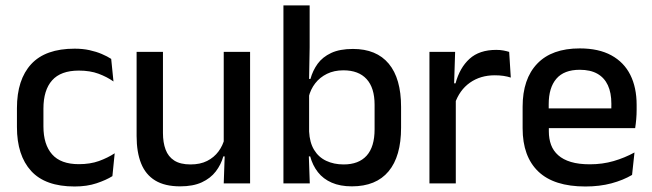

<svg xmlns="http://www.w3.org/2000/svg" viewBox="-20 -682 2426 714"><path d="M257.5 11.5Q148.5 11.5 95.8 -46.2Q43 -104 43 -209.5V-280Q43 -386 96 -443.5Q149 -501 257.5 -501Q287.5 -501 312.8 -495.5Q338 -490 358.5 -481.2Q379 -472.5 393.5 -463L402 -379Q378 -396 346.5 -407.8Q315 -419.5 273 -419.5Q206 -419.5 173.8 -383.2Q141.5 -347 141.5 -278V-212Q141.5 -144.5 173.8 -108Q206 -71.5 273 -71.5Q315.5 -71.5 348 -83.2Q380.5 -95 406.5 -112L398 -27Q375 -12.5 339.2 -0.5Q303.5 11.5 257.5 11.5Z M586 -489V-187Q586 -152 595.8 -125.8Q605.5 -99.5 628 -85Q650.5 -70.5 688.5 -70.5Q724.5 -70.5 750.2 -83.5Q776 -96.5 792.5 -118.8Q809 -141 815.5 -168.5L831.5 -100.5H810.5Q802 -70 782.5 -44.5Q763 -19 730.5 -4Q698 11 650 11Q593 11 557.2 -10.8Q521.5 -32.5 504.8 -74.2Q488 -116 488 -176V-489ZM910 -489V0H812L816 -114.5L812 -120.5V-489Z M1288.5 11Q1245 11 1213.5 -2.8Q1182 -16.5 1162.2 -41.8Q1142.5 -67 1133.5 -100.5H1101L1129.5 -193Q1131.5 -152 1148 -124.8Q1164.5 -97.5 1193 -84Q1221.5 -70.5 1258 -70.5Q1314 -70.5 1343.5 -103.2Q1373 -136 1373 -201V-292.5Q1373 -355.5 1343.2 -388Q1313.5 -420.5 1257 -420.5Q1222.5 -420.5 1196 -407.5Q1169.5 -394.5 1152.2 -372.2Q1135 -350 1128 -321.5L1106.5 -388.5H1134.5Q1143 -419.5 1161.2 -444.8Q1179.5 -470 1211.5 -485Q1243.5 -500 1292.5 -500Q1380 -500 1425.8 -445Q1471.5 -390 1471.5 -284.5V-207Q1471.5 -100.5 1425 -44.8Q1378.5 11 1288.5 11ZM1034 0V-662H1131.5V-506L1129 -365.5L1129.5 -348.5V-145.5L1128 -114.5L1132 0Z M1671 -295.5 1650 -372H1674Q1689.5 -430 1726 -463.2Q1762.5 -496.5 1825.5 -496.5Q1840.5 -496.5 1852.2 -494.2Q1864 -492 1873.5 -489L1879.5 -393.5Q1867.5 -397.5 1852.5 -399.8Q1837.5 -402 1820 -402Q1766.5 -402 1727.5 -374.5Q1688.5 -347 1671 -295.5ZM1577 0V-489H1672.5L1668 -346.5L1675 -339.5V0Z M2157 11.5Q2040 11.5 1981.8 -44.2Q1923.5 -100 1923.5 -205V-285Q1923.5 -388.5 1977.8 -445.2Q2032 -502 2136 -502Q2206.5 -502 2253.5 -476.2Q2300.5 -450.5 2324 -403.5Q2347.5 -356.5 2347.5 -292V-273.5Q2347.5 -256.5 2346 -239Q2344.5 -221.5 2342 -205.5H2252Q2253 -231.5 2253.2 -254.5Q2253.5 -277.5 2253.5 -296.5Q2253.5 -337 2240.5 -365Q2227.5 -393 2201.5 -407.8Q2175.5 -422.5 2136 -422.5Q2077.5 -422.5 2049 -389.2Q2020.5 -356 2020.5 -294.5V-248.5L2021 -237V-193.5Q2021 -166 2029.2 -143.5Q2037.5 -121 2055.8 -104.8Q2074 -88.5 2103 -79.8Q2132 -71 2173.5 -71Q2220.5 -71 2261.8 -83Q2303 -95 2339.5 -115L2330.5 -31.5Q2297.5 -12 2253.8 -0.2Q2210 11.5 2157 11.5ZM1975.5 -205.5V-279H2322V-205.5Z"/></svg>

Font: Anek Gurmukhi Medium Medium
Style: Regular
Weight: 500
Version: Version 1.003